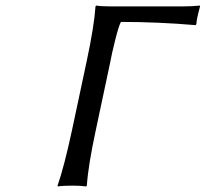

<svg xmlns="http://www.w3.org/2000/svg" viewBox="-20 -671 743 694"><path d="M326.2 -200.2Q298.8 -73.2 293.9 0L291 2.9Q272.5 0 241.2 0Q207 0 189 2.9L188 0Q211.9 -68.4 240.2 -200.2L293 -448.2Q320.3 -575.7 325.2 -647.9L328.1 -650.9Q343.8 -647.9 377.9 -647.9H641.1Q676.8 -647.9 702.1 -650.9L703.1 -647.9Q689.9 -599.6 689.9 -584L687 -580.1Q550.3 -591.8 417 -591.8Q408.7 -576.2 395.8 -523.9Q382.8 -471.7 378.9 -448.2Z"/></svg>

Font: Linear Smooth
Style: Italic
Weight: 400
Designer: Philipp H. Poll, Flanker
Foundry: Philipp H. Poll, reworked by Flanker
Version: Version 1.061 | FøM Fix